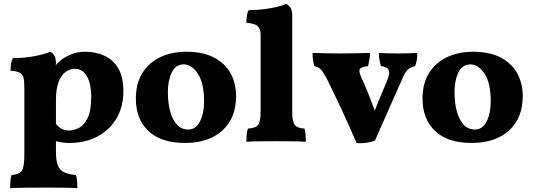

<svg xmlns="http://www.w3.org/2000/svg" viewBox="-20 -737 2781 1002"><path d="M33 245Q33 199 40 176Q67 174 81.5 165.5Q96 157 101.5 135Q107 113 107 70V-284Q107 -314 102.5 -331.5Q98 -349 83 -357.5Q68 -366 35 -368Q35 -385 37.5 -402.5Q40 -420 47 -434Q110 -434 163.5 -444.5Q217 -455 241 -467Q255 -461 263.5 -447Q272 -433 272 -408Q272 -402 270 -395Q281 -409 293 -419Q311 -435 345.5 -451Q380 -467 423 -467Q481 -467 526.5 -445.5Q572 -424 598 -379Q624 -334 624 -262Q624 -181 588.5 -120Q553 -59 489.5 -25Q426 9 341 9Q306 9 272 0V58Q272 122 294.5 147Q317 172 376 176Q381 190 382.5 209Q384 228 384 245Q356 243 309 242.5Q262 242 217 242Q168 242 116 242.5Q64 243 33 245ZM272 -217V-90Q286 -73 302.5 -64.5Q319 -56 341 -56Q365 -56 392 -69.5Q419 -83 437.5 -121.5Q456 -160 456 -235Q456 -272 447.5 -304.5Q439 -337 420 -357.5Q401 -378 370 -378Q346 -378 323.5 -362.5Q301 -347 286.5 -311.5Q272 -276 272 -217Z M946 9Q820 9 754.5 -53.5Q689 -116 689 -222Q689 -303 724 -357.5Q759 -412 818.5 -439.5Q878 -467 953 -467Q1039 -467 1096.5 -437Q1154 -407 1183 -355Q1212 -303 1212 -235Q1212 -121 1140.5 -56Q1069 9 946 9ZM962 -61Q1002 -61 1023.5 -103Q1045 -145 1045 -207Q1045 -304 1012.5 -352.5Q980 -401 939 -401Q897 -401 876.5 -359Q856 -317 856 -256Q856 -200 868 -156Q880 -112 903.5 -86.5Q927 -61 962 -61Z M1266 3Q1266 -18 1267.5 -35.5Q1269 -53 1274 -66Q1314 -68 1327 -85.5Q1340 -103 1340 -153V-556Q1340 -586 1325 -600.5Q1310 -615 1266 -618Q1266 -635 1268 -652.5Q1270 -670 1278 -684Q1318 -684 1357.5 -689Q1397 -694 1427.5 -701.5Q1458 -709 1473 -717Q1487 -711 1496 -697Q1505 -683 1505 -659V-153Q1505 -103 1518 -85.5Q1531 -68 1569 -66Q1573 -53 1574.5 -35Q1576 -17 1576 3Q1555 1 1511 0.5Q1467 0 1421 0Q1375 0 1330.5 0.5Q1286 1 1266 3Z M1841 9Q1824 -30 1803 -77Q1782 -124 1759.5 -172.5Q1737 -221 1716.5 -263Q1696 -305 1682 -333Q1664 -366 1652.5 -376.5Q1641 -387 1621 -392Q1611 -423 1611 -461Q1634 -460 1672.5 -459Q1711 -458 1754 -458Q1796 -458 1841.5 -459Q1887 -460 1911 -461Q1911 -444 1907.5 -424.5Q1904 -405 1901 -392Q1863 -388 1857 -375Q1851 -362 1869 -326Q1885 -291 1902 -248.5Q1919 -206 1936 -160Q1952 -202 1967.5 -238.5Q1983 -275 1999 -313Q2017 -356 2008.5 -372Q2000 -388 1968 -392Q1964 -405 1960.5 -424Q1957 -443 1957 -461Q1996 -458 2056 -458Q2116 -458 2158 -461Q2158 -443 2155 -423.5Q2152 -404 2146 -392Q2120 -386 2105.5 -371Q2091 -356 2075 -316L1937 -4Q1920 4 1893 8Q1866 12 1841 9Z M2442 9Q2316 9 2250.5 -53.5Q2185 -116 2185 -222Q2185 -303 2220 -357.5Q2255 -412 2314.5 -439.5Q2374 -467 2449 -467Q2535 -467 2592.5 -437Q2650 -407 2679 -355Q2708 -303 2708 -235Q2708 -121 2636.5 -56Q2565 9 2442 9ZM2458 -61Q2498 -61 2519.5 -103Q2541 -145 2541 -207Q2541 -304 2508.5 -352.5Q2476 -401 2435 -401Q2393 -401 2372.5 -359Q2352 -317 2352 -256Q2352 -200 2364 -156Q2376 -112 2399.5 -86.5Q2423 -61 2458 -61Z"/></svg>

Font: Vollkorn ExtraBold
Style: Regular
Weight: 800
Designer: Friedrich Althausen
Foundry: Friedrich Althausen
Version: Version 5.000; ttfautohint (v1.8.3)